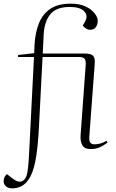

<svg xmlns="http://www.w3.org/2000/svg" viewBox="-54 -802 633 1051"><path d="M15 229Q-12 229 -23 216.5Q-34 204 -34 191Q-34 166 -16 151L8 170Q46 201 68 189.5Q90 178 96 141Q101 108 103 78Q105 48 107 5L132 -490H45V-501L133 -511L135 -557Q139 -625 159.5 -675.5Q180 -726 222 -754Q264 -782 333 -782Q382 -782 414.5 -766.5Q447 -751 464 -729Q481 -707 481 -689Q481 -667 470.5 -653Q460 -639 440 -639Q428 -639 417.5 -645.5Q407 -652 399 -662L411 -683Q430 -716 407 -740Q384 -764 328 -764Q255 -764 222 -724.5Q189 -685 185 -612L180 -509H409Q445 -509 456.5 -496Q468 -483 464 -445L435 -56Q433 -30 440.5 -21Q448 -12 462 -12Q477 -12 493.5 -16Q510 -20 529 -31L535 -22Q515 -6 492.5 4Q470 14 443 14Q408 14 396.5 -7.5Q385 -29 387 -60L415 -445Q417 -472 408.5 -481Q400 -490 380 -490H179L159 -103Q153 12 139.5 80.5Q126 149 100 184Q82 209 59.5 219Q37 229 15 229Z"/></svg>

Font: Literata 72pt ExtraLight
Style: Italic
Weight: 200
Italic angle: -2°
Designer: Latin by Veronika Burian and Jose Scaglione. Greek by Irene Vlachou. Cyrillic by Vera Evstafieva
Foundry: TypeTogether
Version: Version 3.002